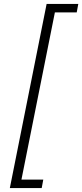

<svg xmlns="http://www.w3.org/2000/svg" viewBox="-20 -762 418 976"><path d="M217 -742H378L370 -699H259L89 151H200L192 194H30Z"/></svg>

Font: Montserrat Alternates Light
Style: Italic
Weight: 300
Italic angle: -11.3°
Designer: Julieta Ulanovsky
Foundry: Julieta Ulanovsky
Version: Version 7.200